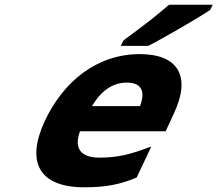

<svg xmlns="http://www.w3.org/2000/svg" viewBox="-20 -786 924 816"><path d="M371 -335C406 -395 455 -435 519 -435C582 -435 599 -397 575 -335ZM561 -32 623 -163 608 -158C539 -132 482 -116 403 -116C321 -116 294 -157 320 -228H684L720 -306C792 -460 739 -556 574 -556C393 -556 249 -441 169 -269C89 -94 149 10 338 10C427 10 487 -1 557 -30ZM874 -745 884 -766H700L695 -763C659 -731 596 -681 507 -616L505 -614L493 -591H608L612 -592C664 -618 827 -712 872 -743Z"/></svg>

Font: Passageway
Style: BdSuIt
Weight: 700
Foundry: Ascender Corporation
Version: Version 1.11